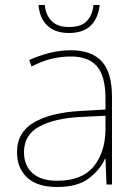

<svg xmlns="http://www.w3.org/2000/svg" viewBox="-20 -738 551 768"><path d="M264 -537Q346 -537 387 -492.5Q428 -448 428 -350V0H406L402 -103H400Q379 -57 334 -23.5Q289 10 208 10Q129 10 88.5 -28Q48 -66 48 -129Q48 -208 114.5 -247.5Q181 -287 299 -294L402 -300V-343Q402 -433 368 -472.5Q334 -512 264 -512Q224 -512 186.5 -503Q149 -494 106 -472L97 -498Q137 -516 178.5 -526.5Q220 -537 264 -537ZM301 -270Q199 -265 137.5 -232Q76 -199 76 -129Q76 -76 110 -45.5Q144 -15 208 -15Q308 -15 354.5 -72Q401 -129 402 -220V-275ZM379 -718Q365 -606 256 -606Q202 -606 170.5 -634.5Q139 -663 134 -718H159Q163 -678 186.5 -654Q210 -630 256 -630Q305 -630 327.5 -654Q350 -678 354 -718Z"/></svg>

Font: Noto Sans Tamil Thin
Style: Regular
Weight: 100
Designer: Jelle Bosma - Monotype Design Team
Foundry: Monotype Imaging Inc.
Version: Version 2.004; ttfautohint (v1.8.4.7-5d5b)